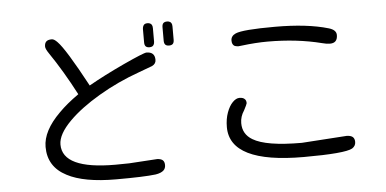

<svg xmlns="http://www.w3.org/2000/svg" viewBox="-54 -885 2108 1049"><g transform="rotate(-5 1000.0 -360.5)"><path d="M787.1 -778.3Q773.4 -778.3 767.6 -771.5Q760.7 -763.7 759.8 -749V-675.8Q759.8 -660.2 766.6 -653.3Q773.4 -646.5 787.1 -646.5Q804.7 -646.5 810.5 -658.2Q814.5 -665 814.5 -675.8V-749Q814.5 -771.5 798.8 -776.4Q793.9 -778.3 787.1 -778.3ZM894.5 -778.3Q880.9 -778.3 874 -771.5Q867.2 -764.6 867.2 -749V-675.8Q867.2 -660.2 874 -653.3Q880.9 -646.5 894.5 -646.5Q908.2 -646.5 915 -653.3Q921.9 -660.2 921.9 -675.8V-749Q921.9 -771.5 906.2 -776.4Q901.4 -778.3 894.5 -778.3ZM544.9 -23.4Q255.9 -23.4 255.9 -159.2Q255.9 -215.8 326.2 -286.1Q389.6 -349.6 493.7 -411.1Q597.7 -472.7 720.7 -516.6L792 -543Q813.5 -553.7 813.5 -575.2Q813.5 -619.1 767.6 -619.1Q752.9 -619.1 640.6 -567.4Q527.3 -514.6 443.4 -466.8Q331.1 -675.8 289.1 -717.8Q271.5 -736.3 258.8 -736.3Q237.3 -736.3 228 -727.1Q218.8 -717.8 218.8 -700.2Q218.8 -687.5 235.4 -663.1Q307.6 -557.6 377 -424.8Q310.5 -377.9 268.6 -335Q173.8 -241.2 173.8 -153.3Q173.8 -43.9 274.4 7.8Q366.2 56.6 543 56.6Q696.3 56.6 759.8 48.8Q791 43.9 804.7 30.3Q815.4 19.5 815.4 2Q815.4 -15.6 806.2 -24.4Q796.9 -33.2 775.4 -34.2L621.1 -24.4Z M1262.7 -680.7Q1236.3 -668.9 1236.3 -643.6Q1236.3 -621.1 1251 -613.3Q1258.8 -610.4 1270.5 -609.4L1288.1 -611.3Q1367.2 -621.1 1431.6 -621.1Q1592.8 -621.1 1727.5 -586.9Q1752 -580.1 1771.5 -580.1Q1812.5 -580.1 1812.5 -624Q1812.5 -652.3 1771.5 -664.1Q1656.2 -698.2 1479 -698.2Q1301.8 -698.2 1262.7 -680.7ZM1861.3 -33.2Q1861.3 -50.8 1851.6 -60.1Q1841.8 -69.3 1819.3 -70.3L1570.3 -53.7Q1375 -53.7 1302.7 -97.7Q1250 -128.9 1250 -189.5Q1250 -225.6 1271.5 -257.8Q1288.1 -289.1 1289.1 -295.9Q1289.1 -311.5 1281.2 -318.4Q1272.5 -328.1 1252 -328.1Q1233.4 -328.1 1214.4 -308.6Q1195.3 -289.1 1182.6 -253.9Q1169.9 -218.8 1169.9 -174.8Q1169.9 24.4 1574.2 24.4Q1800.8 24.4 1841.8 1Q1861.3 -11.7 1861.3 -33.2Z"/></g></svg>

Font: FakePearl
Style: Light
Weight: 350
Version: Version 1.2